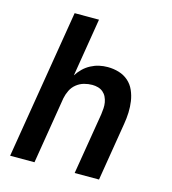

<svg xmlns="http://www.w3.org/2000/svg" viewBox="-109 -825 819 914"><g transform="rotate(15 300.0 -367.5)"><path d="M25 0 146 -735H266L219 -448Q231 -467 247 -482.5Q263 -498 283 -508.5Q303 -519 323.5 -523.5Q344 -528 365 -528Q394 -528 420.5 -520Q447 -512 467 -494.5Q487 -477 498 -452Q509 -427 513 -400Q517 -373 516 -344.5Q515 -316 510 -287L463 0H343L393 -303Q395 -318 396 -333Q397 -348 394.5 -362Q392 -376 386 -388.5Q380 -401 369.5 -410Q359 -419 345 -423Q331 -427 316 -427Q296 -427 276 -421.5Q256 -416 239 -402.5Q222 -389 212.5 -369.5Q203 -350 199 -330L145 0Z"/></g></svg>

Font: Iosevka Aile Oblique
Style: Bold
Weight: 700
Italic angle: -9°
Designer: Belleve Invis
Foundry: Belleve Invis
Version: Version 31.1.0; ttfautohint (v1.8.4)